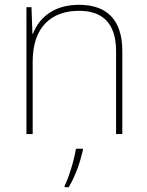

<svg xmlns="http://www.w3.org/2000/svg" viewBox="-20 -558 613 799"><path d="M309 -538C197 -538 140 -478 117 -417H115L111 -528H90V0H116V-302C116 -446 194 -513 309 -513C406 -513 463 -462 463 -345V0H489V-346C489 -477 423 -538 309 -538ZM325 67V61H296C290 104 265 185 249 215V221H266C294 174 313 119 325 67Z"/></svg>

Font: Noto Sans Thai Looped Thin
Style: Regular
Weight: 100
Designer: Sasikarn Vongin, Ben Mitchell
Foundry: The Fontpad Ltd
Version: Version 1.001